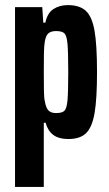

<svg xmlns="http://www.w3.org/2000/svg" viewBox="-20 -538 430 754"><path d="M146 -510 150 -449H158Q166 -487 190 -502.5Q214 -518 246 -518Q292 -518 316.5 -496Q341 -474 351 -418.5Q361 -363 361 -255Q361 -150 351.5 -94.5Q342 -39 318.5 -15.5Q295 8 248 8Q211 8 189.5 -8Q168 -24 159 -56H152V196H39V-510ZM248 -255Q248 -335 245 -366.5Q242 -398 233 -407Q224 -416 200 -416Q181 -416 170.5 -407.5Q160 -399 156 -375Q153 -359 152.5 -327.5Q152 -296 152 -255Q152 -214 152.5 -183Q153 -152 156 -140Q161 -113 171 -103.5Q181 -94 200 -94Q224 -94 233 -103Q242 -112 245 -143.5Q248 -175 248 -255Z"/></svg>

Font: Saira ExtraCondensed
Style: Bold
Weight: 700
Width: 2
Designer: Hector Gatti with collaboration of the Omnibus-Type team
Foundry: Omnibus-Type
Version: Version 0.072; ttfautohint (v1.8)